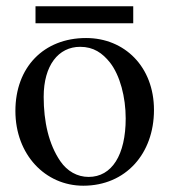

<svg xmlns="http://www.w3.org/2000/svg" viewBox="-20 -581 540 611"><path d="M404 -507V-561H93V-507ZM470 -231C470 -369 376 -460 254 -460C119 -460 29 -367 29 -228C29 -89 124 10 245 10C380 10 470 -92 470 -231ZM380 -204C380 -88 336 -18 262 -18C226 -18 194 -36 172 -68C135 -122 119 -194 119 -273C119 -373 166 -432 235 -432C278 -432 306 -412 330 -382C362 -341 380 -272 380 -204Z"/></svg>

Font: STIX Math
Style: Regular
Weight: 400
Designer: MicroPress Inc., with final additions and corrections provided by Coen Hoffman, Elsevier (retired)
Version: Version 1.1.0